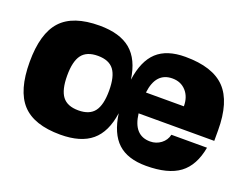

<svg xmlns="http://www.w3.org/2000/svg" viewBox="-86 -681 1111 861"><g transform="rotate(20 469.5 -250.0)"><path d="M558 -200Q570 -99 649 -99Q678 -99 700.5 -116Q723 -133 729 -160H899Q883 -71 828.5 -30.5Q774 10 669 10Q581 10 534 -33.5Q487 -77 474 -170Q461 -77 409 -33.5Q357 10 260 10Q134 10 77 -52Q20 -114 20 -250Q20 -386 77 -448Q134 -510 260 -510Q357 -510 409 -466.5Q461 -423 474 -330Q487 -423 534 -466.5Q581 -510 669 -510Q800 -510 859.5 -448Q919 -386 919 -250V-200ZM222.5 -349Q199 -318 199 -250Q199 -182 222.5 -151Q246 -120 299 -120Q352 -120 375.5 -151Q399 -182 399 -250Q399 -318 375.5 -349Q352 -380 299 -380Q246 -380 222.5 -349ZM648 -399Q569 -399 557 -299H738Q738 -344 713 -371.5Q688 -399 648 -399Z"/></g></svg>

Font: Fivo Sans Modern Heavy
Style: Regular
Weight: 900
Designer: Alexander Slobzheninov
Foundry: Alexander Slobzheninov
Version: 1.0